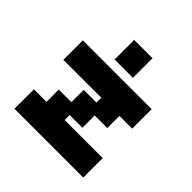

<svg xmlns="http://www.w3.org/2000/svg" viewBox="-173 -793 949 949"><g transform="rotate(45 301.5 -318.5)"><path d="M61 11V-125H149V-211H237V-297H326V-331H61V-467H542V-331H453V-246H365V-160H276V-125H542V11ZM239 -511V-648H367V-511Z"/></g></svg>

Font: Pixelify Sans
Style: Bold
Weight: 700
Designer: Stefie Justprince
Foundry: Typecalism Foundryline
Version: Version 1.000